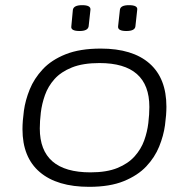

<svg xmlns="http://www.w3.org/2000/svg" viewBox="-20 -717 731 743"><path d="M325 6Q201 6 134 -51Q67 -108 67 -217Q67 -248 72.5 -288.5Q78 -329 95 -371Q112 -413 145.5 -449Q179 -485 234 -507Q289 -529 370 -529Q493 -529 558.5 -471.5Q624 -414 624 -304Q624 -273 618.5 -232.5Q613 -192 596 -150Q579 -108 546 -73Q513 -38 459 -16Q405 6 325 6ZM330 -50Q393 -50 434.5 -67Q476 -84 501 -112Q526 -140 538 -173.5Q550 -207 554 -241Q558 -275 558 -303Q558 -473 365 -473Q301 -473 258.5 -456Q216 -439 191 -411Q166 -383 154 -349Q142 -315 138 -281.5Q134 -248 134 -220Q134 -50 330 -50ZM469 -597Q435 -597 437 -615L444 -679Q446 -697 479 -697Q514 -697 511 -679L504 -615Q502 -597 469 -597ZM288 -597Q253 -597 256 -615L262 -679Q265 -697 298 -697Q332 -697 330 -679L323 -615Q320 -597 288 -597Z"/></svg>

Font: Asap Expanded Expanded Light
Style: Italic
Weight: 300
Width: 7
Italic angle: -6°
Designer: Pablo Cosgaya
Foundry: Omnibus-Type
Version: Version 3.001; ttfautohint (v1.8.4.7-5d5b)